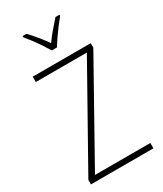

<svg xmlns="http://www.w3.org/2000/svg" viewBox="-232 -1034 951 1120"><g transform="rotate(-30 243.5 -474.5)"><path d="M454 0H33V-30L397 -678H53V-714H444V-684L81 -36H454ZM226 -791Q213 -813 194.5 -841Q176 -869 156 -895.5Q136 -922 120 -941V-949H146Q171 -924 197 -891.5Q223 -859 244 -830Q265 -860 290.5 -890Q316 -920 342 -949H369V-941Q352 -921 331.5 -894Q311 -867 292.5 -840Q274 -813 261 -791Z"/></g></svg>

Font: Noto Sans Sinhala UI SemiCondensed ExtraLight
Style: Regular
Weight: 200
Width: 4
Designer: Jelle Bosma - Monotype Design Team
Foundry: Monotype Imaging Inc.
Version: Version 2.006; ttfautohint (v1.8.4.7-5d5b)